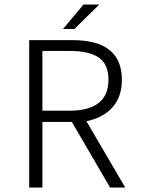

<svg xmlns="http://www.w3.org/2000/svg" viewBox="-20 -840 640 860"><path d="M262.2 -710 354 -819.8H424.8L313 -710ZM110.8 0V-660.2H305.2Q525.9 -660.2 525.9 -482.9Q525.9 -406.2 483.9 -359.4Q441.9 -312.5 367.2 -296.9L541 0H473.1L301.8 -293.9H169.9V0ZM169.9 -344.2H293Q377.4 -344.2 421.6 -378.7Q465.8 -413.1 465.8 -482.9Q465.8 -552.2 422.6 -582Q379.4 -611.8 293 -611.8H169.9Z"/></svg>

Font: Office Code Pro D Light
Style: Regular
Weight: 300
Designer: Nathan Rutzky & Paul D. Hunt
Foundry: Adobe Systems Incorporated
Version: Version 1.004;PS 001.004;hotconv 1.0.70;makeotf.lib2.5.58329